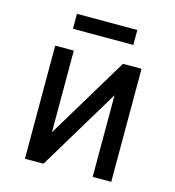

<svg xmlns="http://www.w3.org/2000/svg" viewBox="-107 -807 816 897"><g transform="rotate(15 301.0 -358.5)"><path d="M446.8 -644.5V-716.8H154.8V-644.5ZM185.1 0 422.9 -395V0H512.7V-546.9H422.9L185.1 -151.9V-546.9H95.2V0Z"/></g></svg>

Font: Hack Dev
Style: Regular
Weight: 400
Designer: Christopher Simpkins
Foundry: Christopher Simpkins
Version: Version 2.0315